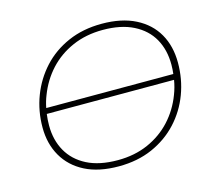

<svg xmlns="http://www.w3.org/2000/svg" viewBox="-101 -828 1064 956"><g transform="rotate(-15 430.5 -350.0)"><path d="M399 4Q296 4 225.5 -32Q155 -68 118 -132.5Q81 -197 81 -281Q81 -366 110 -442Q139 -518 193 -577Q247 -636 324.5 -670Q402 -704 499 -704Q601 -704 672 -668Q743 -632 779.5 -568Q816 -504 816 -419Q816 -334 787.5 -258Q759 -182 704.5 -123Q650 -64 573 -30Q496 4 399 4ZM402 -27Q489 -27 559 -58Q629 -89 678.5 -143Q728 -197 755 -268Q769 -304 775 -341H119Q115 -312 115 -282Q115 -207 147.5 -149.5Q180 -92 243.5 -59.5Q307 -27 402 -27ZM779 -370Q782 -394 782 -418Q782 -494 750 -551Q718 -608 654 -640.5Q590 -673 496 -673Q409 -673 338.5 -642Q268 -611 218.5 -557Q169 -503 142 -432Q130 -402 124 -370Z"/></g></svg>

Font: Montserrat Thin ExtraLight
Style: Italic
Weight: 250
Italic angle: -11.3°
Version: Version 9.000